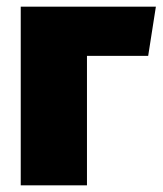

<svg xmlns="http://www.w3.org/2000/svg" viewBox="-20 -554 486 574"><path d="M240 0H42V-534H446L423 -387H240Z"/></svg>

Font: Trujillo Black
Style: Regular
Weight: 900
Designer: Fira Sans original fonts by bBox Type GmbH, Carrois Corporate GbR, & Edenspiekermann AG / Changes by Cristiano Sobral
Foundry: Fira Sans original fonts by bBox Type GmbH, Carrois Corporate GbR, & Edenspiekermann AG / Changes by Cristiano Sobral
Version: Version 4.301;July 28, 2020;FontCreator 13.0.0.2655 64-bit